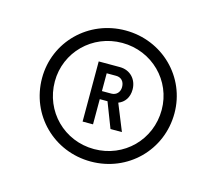

<svg xmlns="http://www.w3.org/2000/svg" viewBox="-67 -795 621 552"><g transform="rotate(15 244.0 -519.0)"><path d="M244 -714C134 -714 47 -628 47 -520C47 -410 134 -324 244 -324C354 -324 441 -410 441 -520C441 -628 354 -714 244 -714ZM244 -361C155 -361 85 -431 85 -520C85 -607 155 -677 244 -677C333 -677 403 -607 403 -520C403 -431 333 -361 244 -361ZM307 -555C307 -585 286 -608 255 -608H192V-429H223V-504H246L275 -429H309L277 -508C295 -515 307 -531 307 -555ZM223 -581H251C266 -581 276 -571 276 -554C276 -539 266 -528 251 -528H223Z"/></g></svg>

Font: Arthouse Owned
Style: Regular
Weight: 400
Designer: Jeremy Tribby
Foundry: Tribby Type
Version: Version 1.000;PS 001.000;hotconv 1.0.88;makeotf.lib2.5.64775